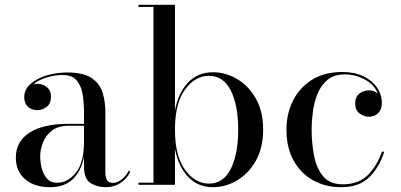

<svg xmlns="http://www.w3.org/2000/svg" viewBox="-20 -770 1672 800"><path d="M266 -254H330V-304.5Q330 -340.5 324.5 -375.8Q319 -411 300 -434.2Q281 -457.5 241 -457.5Q208 -457.5 174.2 -447.2Q140.5 -437 118.5 -418Q127 -421 135.5 -421Q157 -421 174.8 -407.2Q192.5 -393.5 192.5 -368Q192.5 -338 174.2 -324.5Q156 -311 135.5 -311Q112.5 -311 96.8 -325Q81 -339 81 -366Q81 -397 106.8 -420Q132.5 -443 173.5 -455.5Q214.5 -468 260 -468Q329 -468 363 -444Q397 -420 408 -382.5Q419 -345 419 -304.5V-50.5Q419 -33 425.5 -20.5Q432 -8 452.5 -8Q468.5 -8 487.5 -22.8Q506.5 -37.5 517.5 -61L522 -53Q509 -25.5 482.2 -7.8Q455.5 10 420 10Q385 10 357.5 -7.2Q330 -24.5 330 -76V-117Q319 -58.5 284 -24.2Q249 10 188.5 10Q123.5 10 84.8 -23.2Q46 -56.5 46 -113.5Q46 -180.5 102.8 -217.2Q159.5 -254 266 -254ZM218 -8.5Q261.5 -8.5 295.8 -49.8Q330 -91 330 -181.5V-246H266Q222 -246 196 -225.5Q170 -205 158.8 -175.8Q147.5 -146.5 147.5 -119Q147.5 -94 154 -68.5Q160.5 -43 176 -25.8Q191.5 -8.5 218 -8.5Z M619.5 -741H557V-750H709V-310Q723 -384 764 -426.5Q805 -469 867 -469Q920.5 -469 968.5 -440.5Q1016.5 -412 1046.5 -358.5Q1076.5 -305 1076.5 -230Q1076.5 -155 1046.5 -101.2Q1016.5 -47.5 968.5 -18.8Q920.5 10 867 10Q805 10 764 -33Q723 -76 709 -150V0H557V-9H619.5ZM709 -230Q709 -120 751 -62.5Q793 -5 850.5 -5Q911.5 -5 942 -67.2Q972.5 -129.5 972.5 -230Q972.5 -330.5 942 -392.2Q911.5 -454 850.5 -454Q793 -454 751 -397Q709 -340 709 -230Z M1581 -138Q1561.5 -74.5 1519.2 -32.2Q1477 10 1401.5 10Q1336 10 1284.5 -18.8Q1233 -47.5 1203.2 -101.2Q1173.5 -155 1173.5 -230Q1173.5 -295 1200.2 -349.5Q1227 -404 1279 -437Q1331 -470 1406.5 -470Q1457.5 -470 1494.2 -452.2Q1531 -434.5 1551 -405Q1571 -375.5 1571 -340.5Q1571 -313.5 1555.5 -298.5Q1540 -283.5 1517 -283.5Q1498.5 -283.5 1479.2 -296.5Q1460 -309.5 1460 -339.5Q1460 -366 1477.2 -379.8Q1494.5 -393.5 1517 -393.5Q1540 -393.5 1554.5 -380Q1539 -418.5 1499.2 -439.2Q1459.5 -460 1416.5 -460Q1372.5 -460 1345.2 -437.8Q1318 -415.5 1303.5 -380.2Q1289 -345 1283.8 -305.2Q1278.5 -265.5 1278.5 -230Q1278.5 -173 1288.8 -120.5Q1299 -68 1327 -35Q1355 -2 1408 -2Q1474 -2 1512.5 -40.5Q1551 -79 1571.5 -138Z"/></svg>

Font: Bodoni* 24pt
Style: Regular
Weight: 400
Version: Version 2.3